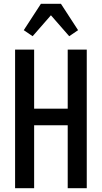

<svg xmlns="http://www.w3.org/2000/svg" viewBox="-20 -998 540 1018"><path d="M60 0V-735H161V-422H339V-735H440V0H339V-334H161V0ZM153 -806 106 -838 197 -978H303L394 -838L347 -806L250 -917Z"/></svg>

Font: Iosevka Curly Semibold
Style: Regular
Weight: 600
Monospace: yes
Designer: Belleve Invis
Foundry: Belleve Invis
Version: Version 22.1.2; ttfautohint (v1.8.4)